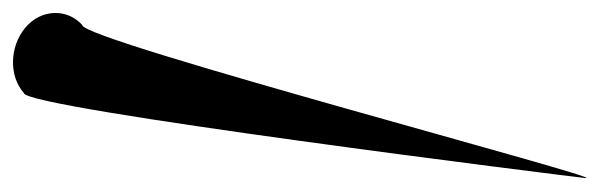

<svg xmlns="http://www.w3.org/2000/svg" viewBox="-361 -213 903 289"><g transform="rotate(90 90.5 -68.5)"><path d="M214 -498C218.1 -544.5 6.9 259 -16.1 259C-41.3 281.2 -41.1 321 -12.2 345C16.7 369 60.9 369.5 86.1 347C109.1 347 211.5 -474 214 -498Z"/></g></svg>

Font: AnarchicType
Style: Slant
Weight: 400
Version: Version Something